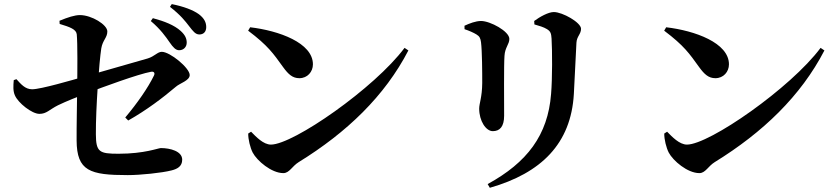

<svg xmlns="http://www.w3.org/2000/svg" viewBox="-20 -835 4040 923"><path d="M841.1 -593.5C862.8 -593.5 877.6 -609.3 877.6 -630.1C877.6 -649.1 870.5 -666.4 848.6 -686.3C817.6 -714.3 770.5 -732.8 714.9 -747.7L705 -733.8C751.8 -694.2 776.7 -658.6 795.5 -631.4C811.7 -607.9 824.6 -593.5 841.1 -593.5ZM594.3 6.8C654.5 6.8 758.2 -3.8 805.1 -15.9C832.1 -22.8 855.9 -34.9 855.9 -67.4C855.9 -108.1 798.1 -123.2 753.3 -123.2C740.9 -123.2 674.9 -95.9 549.9 -95.9C457.5 -95.9 441.4 -103.9 440.9 -190C440.1 -315.9 456.9 -537.7 466.9 -602.6C473.6 -642.5 496 -653.7 496 -683.9C496 -716.1 420.6 -762.5 364.2 -762.5C339.3 -762.5 305.8 -751.7 265.9 -735.1L266.9 -719.9C317 -704.9 346.3 -693.9 349 -670.1C353.2 -627 352.2 -493.9 350.9 -407.4C350.3 -336.6 347.8 -224.5 348.3 -159.6C349.2 -12.8 412.3 6.8 594.3 6.8ZM582.1 -270.1 596.4 -255.7C684.6 -305.6 761.2 -363.6 825.6 -418.1C844.5 -435 892 -447.5 892 -474.2C892 -508.4 797.1 -585.9 757.9 -585.9C737.2 -585.9 723.4 -564.1 689.8 -553.9C630.6 -536.5 468.5 -490.5 389.7 -468C328.7 -450.5 175.8 -405.8 134.5 -405.8C100.8 -405.8 80.2 -431.1 59 -454.4L46.1 -449.8C43.9 -422.9 42 -397.6 51.7 -376.4C67.3 -340 133.4 -287.6 169.4 -287.6C204.1 -287.6 216.4 -307.7 258.9 -329C299 -348.5 353.9 -369.9 397.8 -386.9C470 -414.9 646 -479.4 705.9 -489.9C719.9 -492.6 726.1 -484.4 720.3 -472.1C691.5 -412.8 640.5 -339.6 582.1 -270.1ZM938.3 -669.3C959.1 -669.3 971.4 -682.9 971.4 -704.7C971.4 -727.4 961.6 -747.1 936.4 -766.4C908.2 -786.9 863 -803.8 805.7 -815.3L797.1 -802.1C849.3 -761.5 870.5 -733.2 888.4 -710.1C907.7 -685.4 919.2 -669.3 938.3 -669.3Z M1342.1 -2.8C1371.3 -2.8 1383.8 -35.8 1416 -55.7C1647.5 -198.4 1829.7 -373.5 1943.2 -592.5L1924.8 -604.9C1781.3 -412.1 1389.8 -139.9 1282.5 -139.9C1245.9 -139.9 1210.5 -177.9 1187 -201.8L1173.2 -193C1173 -164.4 1182.8 -125.2 1194.7 -101.7C1215.4 -62.3 1284.8 -2.8 1342.1 -2.8ZM1419.2 -459.1C1457.8 -459.1 1484.3 -489.8 1484.3 -525.7C1484.3 -629.2 1320.1 -687.8 1182.5 -703.9L1172.9 -687.5C1268.8 -615.1 1293.6 -578.1 1341.1 -512.2C1366.4 -477.4 1386.6 -459.1 1419.2 -459.1Z M2324.3 49.9 2334.7 67.8C2581.6 -2.8 2725 -144.1 2738.7 -383.3C2742.4 -443.9 2747.6 -571.8 2751.1 -629.6C2752.8 -660.5 2773.2 -670.8 2773.2 -696.6C2773.2 -726.7 2684.3 -777.1 2642.2 -777.1C2616.3 -777.1 2575 -754.1 2548 -734.2L2549 -717.6C2571.6 -711.2 2593.9 -704.6 2609 -695.2C2627.7 -684 2629.7 -673.4 2631.5 -649.6C2635 -592.7 2635.6 -458.1 2629.2 -383C2613.8 -185.2 2514 -53.8 2324.3 49.9ZM2349.1 -204.5C2382.7 -204.5 2403.5 -226.4 2403.5 -278.8C2403.5 -346.7 2401.9 -522.7 2405.2 -566.4C2407.5 -607.3 2428.6 -621.8 2428.6 -648.1C2428.6 -684.4 2336.8 -734.1 2292.6 -734.1C2266.7 -734.1 2237.5 -722.6 2212.9 -711.3L2213.2 -694.7C2235.4 -687.3 2256 -678.3 2270.5 -669.4C2285.3 -660.4 2289.7 -651.7 2292.4 -631.8C2297.6 -591 2298.4 -485 2298.2 -435.6C2297.6 -366.9 2283.6 -338.2 2283.6 -312.7C2283.6 -254 2315.8 -204.5 2349.1 -204.5Z M3342.1 -2.8C3371.3 -2.8 3383.8 -35.8 3416 -55.7C3647.5 -198.4 3829.7 -373.5 3943.2 -592.5L3924.8 -604.9C3781.3 -412.1 3389.8 -139.9 3282.5 -139.9C3245.9 -139.9 3210.5 -177.9 3187 -201.8L3173.2 -193C3173 -164.4 3182.8 -125.2 3194.7 -101.7C3215.4 -62.3 3284.8 -2.8 3342.1 -2.8ZM3419.2 -459.1C3457.8 -459.1 3484.3 -489.8 3484.3 -525.7C3484.3 -629.2 3320.1 -687.8 3182.5 -703.9L3172.9 -687.5C3268.8 -615.1 3293.6 -578.1 3341.1 -512.2C3366.4 -477.4 3386.6 -459.1 3419.2 -459.1Z"/></svg>

Font: Source Han Serif CN VF
Style: Regular
Weight: 250
Designer: Ryoko NISHIZUKA 西塚涼子 (kana & ideographs); Frank Grießhammer (Latin, Greek & Cyrillic); Wenlong ZHANG 张文龙 (bopomofo); San
Foundry: Adobe
Version: Version 2.002;hotconv 1.1.0;makeotfexe 2.6.0